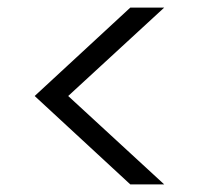

<svg xmlns="http://www.w3.org/2000/svg" viewBox="-20 -622 544 504"><path d="M322 -138 71 -370 322 -602H411L159 -370L411 -138Z"/></svg>

Font: Poppins-tnum Light
Style: Regular
Weight: 300
Designer: Ninad Kale (Devanagari), Jonny Pinhorn (Latin)
Foundry: Indian Type Foundry
Version: Version 4.004